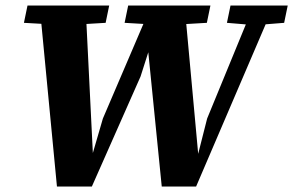

<svg xmlns="http://www.w3.org/2000/svg" viewBox="-20 -677 1066 698"><path d="M192 -587 67 -594 80 -657H377L364 -594L246 -587ZM187 1 124 -657H291L318 -112H315L354 -246L530 -657H651L701 -112H699L733 -246L902 -657H975L693 1H568L516 -518H529L491 -399L314 1ZM553 -587 433 -594 446 -657H745L732 -594L612 -587ZM889 -587 805 -594 818 -657H1026L1013 -594L925 -587Z"/></svg>

Font: Source Serif 4
Style: Bold Italic
Weight: 700
Italic angle: -12°
Designer: Frank Grießhammer
Foundry: Adobe Systems Incorporated
Version: Version 4.004;hotconv 1.0.116;makeotfexe 2.5.65601